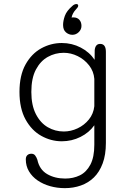

<svg xmlns="http://www.w3.org/2000/svg" viewBox="-20 -704 659 971"><path d="M308 247.5Q269 247.5 233.5 237.5Q198 227.5 170.2 208.5Q142.5 189.5 126.5 162.5Q110.5 135.5 110.5 102Q110.5 88 118.2 80.8Q126 73.5 138.5 73.5Q151.5 73.5 158.2 82.8Q165 92 169 104Q179.5 153.5 218.2 176.2Q257 199 310 199Q350.5 199 383.8 182.8Q417 166.5 437 128.8Q457 91 457 28V-70.5Q431 -33.5 387 -11.5Q343 10.5 292.5 10.5Q238 10.5 189 -16.8Q140 -44 109.2 -99.8Q78.5 -155.5 78.5 -239Q78.5 -323 109.2 -378Q140 -433 189 -459.8Q238 -486.5 292.5 -486.5Q344 -486.5 388.2 -463.5Q432.5 -440.5 458.5 -401.5L459 -451Q462.5 -482 486.5 -482Q515.5 -482 515.5 -442V19Q515.5 79 499.2 122.5Q483 166 454.8 193.5Q426.5 221 388.8 234.2Q351 247.5 308 247.5ZM302.5 -39Q338.5 -39 372.5 -55Q406.5 -71 429.8 -100Q453 -129 457 -167V-305Q454 -343.5 430.5 -373.5Q407 -403.5 372.8 -420.2Q338.5 -437 302.5 -437Q259 -437 221.8 -416.2Q184.5 -395.5 161.5 -352Q138.5 -308.5 138.5 -239Q138.5 -171.5 161.5 -126.8Q184.5 -82 221.8 -60.5Q259 -39 302.5 -39ZM346 -528Q328.5 -528 313.8 -540.2Q299 -552.5 299 -578Q299 -598.5 308 -623.8Q317 -649 345.5 -673.5Q351 -679 356.5 -681.2Q362 -683.5 366 -683.5Q375.5 -683.5 375.5 -675Q375.5 -670.5 372 -665.8Q368.5 -661 362.5 -654.5Q356 -648 350 -637.2Q344 -626.5 342 -615Q343 -615.5 346 -615.8Q349 -616 351.5 -616Q370.5 -616 381.2 -604Q392 -592 392 -573Q392 -555 378.2 -541.5Q364.5 -528 346 -528Z"/></svg>

Font: Sono Monospace Light
Style: Regular
Weight: 300
Version: Version 2.112